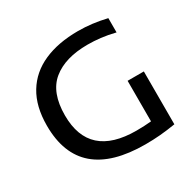

<svg xmlns="http://www.w3.org/2000/svg" viewBox="-164 -923 1112 1101"><g transform="rotate(-30 392.0 -372.0)"><path d="M495.5 7Q58.5 7 58.5 -368Q58.5 -495.5 110 -580.2Q161.5 -665 257 -707.2Q352.5 -749.5 484 -749.5Q575.5 -749.5 672 -726.5V-632Q621.5 -644.5 577.8 -649.5Q534 -654.5 492.5 -654.5Q343.5 -654.5 260.5 -586.5Q177.5 -518.5 177.5 -367.5Q177.5 -87 490 -87Q541.5 -87 588 -91.5V-360H695.5V-10Q640 -1 593 3Q546 7 495.5 7Z"/></g></svg>

Font: Encode Sans Expanded Expanded Medium
Style: Regular
Weight: 500
Width: 7
Designer: Multiple Designers
Foundry: Impallari Type
Version: Version 3.000; ttfautohint (v1.8.3) -l 8 -r 50 -G 200 -x 14 